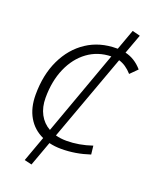

<svg xmlns="http://www.w3.org/2000/svg" viewBox="-179 -940 970 1206"><g transform="rotate(20 306.0 -337.0)"><path d="M183.1 165.5 133.8 153.8 195.3 -15.6Q129.4 -45.4 93.5 -106.9Q57.6 -168.5 57.6 -255.4Q57.6 -389.2 105.5 -489.7Q153.3 -590.3 238.8 -646.7Q324.2 -703.1 437.5 -703.1Q440.9 -703.1 443.8 -703.1L493.7 -840.3L545.9 -827.1L498 -696.8Q563.5 -681.6 611.8 -625.5L564.9 -578.6Q524.4 -624.5 476.6 -638.2L265.1 -58.6Q298.8 -49.3 338.4 -49.3Q421.4 -49.3 507.8 -78.6L514.2 -21.5Q419.9 9.8 325.2 9.8Q281.2 9.8 243.2 0.5ZM217.8 -78.1 422.4 -644Q333.5 -642.1 266.1 -592.8Q198.7 -543.5 160.9 -457.3Q123 -371.1 123 -258.8Q123 -196.3 147.7 -149.9Q172.4 -103.5 217.8 -78.1Z"/></g></svg>

Font: Cascadia Code Light
Style: Italic
Weight: 300
Italic angle: -10°
Monospace: yes
Designer: Aaron Bell
Foundry: Saja Typeworks
Version: Version 2404.023; ttfautohint (v1.8.4)